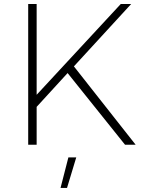

<svg xmlns="http://www.w3.org/2000/svg" viewBox="-20 -719 721 954"><path d="M347.2 -389.2 653.8 0H601.1L315.9 -356L162.1 -188V0H120.1V-699.2H162.1V-248L580.1 -699.2H631.8ZM280.8 214.8 319.8 63H358.9L313 214.8Z"/></svg>

Font: Montserrat-Arabic ExtraLight
Style: Regular
Weight: 275
Designer: Mohamed Gaber
Foundry: Kief Type Foundry
Version: Version 5.008;PS 005.008;hotconv 1.0.88;makeotf.lib2.5.64775